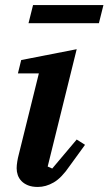

<svg xmlns="http://www.w3.org/2000/svg" viewBox="-20 -729 430 761"><path d="M130 12Q107 12 91 5.5Q75 -1 65 -11.5Q55 -22 50.5 -35Q46 -48 46 -62Q46 -74 48.5 -89Q51 -104 54 -115L134 -438H51L64 -491L284 -534L169 -69L187 -61L284 -176L317 -155L256 -71Q224 -24 193 -6Q162 12 130 12ZM111 -709H390L372 -637H93Z"/></svg>

Font: IBM Plex Serif SemiBold
Style: Italic
Weight: 600
Italic angle: -14°
Designer: Mike Abbink, Paul van der Laan, Pieter van Rosmalen
Foundry: Bold Monday
Version: Version 2.5